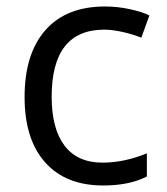

<svg xmlns="http://www.w3.org/2000/svg" viewBox="-20 -565 516 595"><path d="M299.8 9.8Q183.6 9.8 119.9 -61.8Q56.2 -133.3 56.2 -264.2Q56.2 -398.4 120.8 -471.7Q185.5 -544.9 305.2 -544.9Q343.8 -544.9 382.3 -536.6Q420.9 -528.3 442.9 -517.1L418 -448.2Q391.1 -459 359.4 -466.1Q327.6 -473.1 303.2 -473.1Q140.1 -473.1 140.1 -265.1Q140.1 -166.5 179.9 -113.8Q219.7 -61 297.9 -61Q364.7 -61 435.1 -89.8V-18.1Q381.3 9.8 299.8 9.8Z"/></svg>

Font: WebKoruri
Style: Regular
Weight: 400
Foundry: lindwurm / mohemohe
Version: Version 1.00